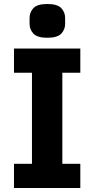

<svg xmlns="http://www.w3.org/2000/svg" viewBox="-20 -941 472 961"><path d="M50 0ZM50 0V-121H140V-577H50V-698H382V-577H292V-121H382V0ZM217 -752Q167 -752 147.5 -772.5Q128 -793 128 -822V-851Q128 -880 147.5 -900.5Q167 -921 217 -921Q267 -921 286.5 -900.5Q306 -880 306 -851V-822Q306 -793 286.5 -772.5Q267 -752 217 -752Z"/></svg>

Font: Aneliza ExtraBold
Style: Regular
Weight: 800
Designer: Mike Abbink, Paul van der Laan, Pieter van Rosmalen
Foundry: Bold Monday
Version: Version 3.001;September 8, 2019;FontCreator 11.5.0.2425 64-b